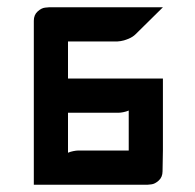

<svg xmlns="http://www.w3.org/2000/svg" viewBox="-20 -752 536 528"><path d="M115 -732H428L353 -658Q345 -650 332.5 -645Q320 -640 312 -639L303 -638H167V-536H334H408H428V-338L427 -281Q427 -265 416.5 -255.5Q406 -246 396 -245L386 -244H130H73V-442V-457V-638V-657V-670V-695Q73 -711 83.5 -720.5Q94 -730 104 -731ZM334 -448Q327 -445 319 -443.5Q311 -442 307 -442H303H167V-332Q174 -335 182 -336.5Q190 -338 194 -338H198H334Z"/></svg>

Font: ECO
Style: Regular
Weight: 400
Version: Version 1.1